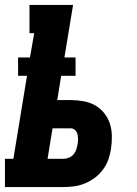

<svg xmlns="http://www.w3.org/2000/svg" viewBox="-31 -755 551 775"><path d="M-11 0V-114H23L78 -449H42V-523H90L107 -621H88V-735H264L229 -523H274V-449H216L200 -351H254Q280 -351 305.5 -346.5Q331 -342 352.5 -330Q374 -318 389.5 -298.5Q405 -279 412.5 -256Q420 -233 420.5 -206.5Q421 -180 417 -154Q414 -133 406.5 -111.5Q399 -90 385 -71Q371 -52 352.5 -38Q334 -24 312.5 -15Q291 -6 269 -3Q247 0 226 0ZM226 -114Q236 -114 247 -118.5Q258 -123 265.5 -131.5Q273 -140 276.5 -150.5Q280 -161 282 -172Q284 -182 284 -193Q284 -204 281.5 -213.5Q279 -223 272 -230Q265 -237 254 -237H181L161 -114Z"/></svg>

Font: Iosevka Slab Heavy Oblique
Style: Regular
Weight: 900
Italic angle: -9°
Monospace: yes
Designer: Belleve Invis
Foundry: Belleve Invis
Version: Version 11.1.1; ttfautohint (v1.8.3)